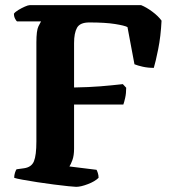

<svg xmlns="http://www.w3.org/2000/svg" viewBox="-20 -724 653 744"><path d="M275 0Q268 0 244.5 -2.5Q221 -5 189 -9Q157 -13 125 -18Q93 -23 68 -27.5Q43 -32 35 -35Q35 -45 38 -54.5Q41 -64 44 -68L73 -72Q102 -76 111.5 -99Q121 -122 121 -176V-560Q121 -606 129 -622Q137 -638 139 -641H46Q43 -643 38.5 -651.5Q34 -660 34 -671Q39 -678 51.5 -685.5Q64 -693 76.5 -698.5Q89 -704 95 -704H527Q547 -696 570 -679Q593 -662 606 -644Q603 -583 593 -533.5Q583 -484 576 -461Q553 -461 533 -465.5Q513 -470 501 -475L474 -619Q463 -625 425.5 -631Q388 -637 326 -637Q290 -637 278.5 -616.5Q267 -596 267 -557V-385Q325 -386 368.5 -389.5Q412 -393 456 -398L469 -384Q469 -362 465 -344.5Q461 -327 458 -319H267V-148Q267 -121 260.5 -103.5Q254 -86 249 -79L354 -66Q356 -63 359 -54Q362 -45 362 -35Q348 -21 320.5 -10.5Q293 0 275 0Z"/></svg>

Font: Texturina 72pt ExtraBold
Style: Regular
Weight: 800
Designer: Guillermo Torres Carreño
Foundry: Omnibus-Type
Version: Version 1.002; ttfautohint (v1.8.3)